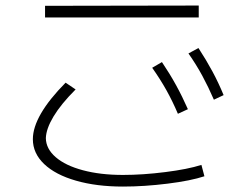

<svg xmlns="http://www.w3.org/2000/svg" viewBox="-20 -688 904 693"><path d="M98.6 -185.5Q98.6 -270 216.8 -389.6L252.9 -365.2Q200.2 -312.5 173.3 -267.8Q146.5 -223.1 145.5 -189.5Q146 -150.9 181.2 -120.6Q216.3 -90.3 279.3 -73.5Q342.3 -56.6 423.8 -56.6Q495.6 -56.6 576.7 -66.9Q657.7 -77.1 707 -92.8L717.8 -51.8Q668.9 -35.6 584.7 -25.1Q500.5 -14.6 423.8 -14.6Q328.1 -14.6 254.2 -35.9Q180.2 -57.1 139.4 -95.9Q98.6 -134.8 98.6 -185.5ZM142.6 -667 697.3 -668V-625H142.6ZM529.3 -443.4 564.5 -463.9Q592.8 -421.9 615.2 -381.1Q637.7 -340.3 658.2 -293.9L622.1 -277.3Q603 -322.3 580.8 -362.1Q558.6 -401.9 529.3 -443.4ZM660.2 -495.1 696.3 -514.6Q724.6 -471.2 746.6 -430.4Q768.6 -389.6 787.1 -344.7L752 -328.1Q731.9 -374.5 710.2 -414.6Q688.5 -454.6 660.2 -495.1Z"/></svg>

Font: Pretendard GOV ExtraLight
Style: Regular
Weight: 200
Designer: Base glyphs from Inter by Rasmus Andersson; Hangeul glyphs from Noto Sans CJK(Source Han Sans) by Jang Soo-young and Kan
Foundry: Kil Hyung-jin
Version: Version 1.309